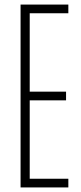

<svg xmlns="http://www.w3.org/2000/svg" viewBox="-20 -820 354 840"><path d="M70 0V-800H279V-762H110V-419H269V-381H110V-38H279V0Z"/></svg>

Font: Big Shoulders Text SC Thin
Style: Regular
Weight: 100
Designer: Patric King
Foundry: XO Type Co
Version: Version 2.002